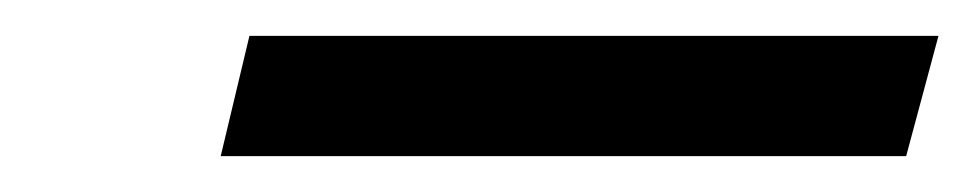

<svg xmlns="http://www.w3.org/2000/svg" viewBox="-20 -847 543 107"><path d="M103 -760 119 -827H503L485 -760Z"/></svg>

Font: Noto Sans Display
Style: Italic
Weight: 400
Italic angle: -12°
Designer: Monotype Design Team
Foundry: Monotype Imaging Inc.
Version: Version 2.003